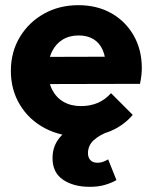

<svg xmlns="http://www.w3.org/2000/svg" viewBox="-20 -517 588 742"><path d="M294 11Q215 11 153.5 -21.5Q92 -54 57 -112Q22 -170 22 -243Q22 -316 56.5 -373.5Q91 -431 150 -464Q209 -497 283 -497Q355 -497 410 -466Q465 -435 496.5 -380Q528 -325 528 -254Q528 -241 526.5 -226.5Q525 -212 521 -193L102 -192V-297L456 -298L390 -254Q389 -296 377 -323.5Q365 -351 341.5 -365.5Q318 -380 284 -380Q248 -380 221.5 -363.5Q195 -347 180.5 -317Q166 -287 166 -244Q166 -201 181.5 -170.5Q197 -140 225.5 -123.5Q254 -107 293 -107Q329 -107 358 -119.5Q387 -132 409 -157L493 -73Q457 -31 406 -10Q355 11 294 11ZM327 205Q264 205 223.5 177.5Q183 150 183 94Q183 42 218 6.5Q253 -29 312 -42L404 -10Q365 4 342.5 24.5Q320 45 320 75Q320 92 329.5 102Q339 112 357 112Q369 112 379 108Q389 104 398 99L430 179Q411 190 385.5 197.5Q360 205 327 205Z"/></svg>

Font: Outfit Thin
Style: Bold
Weight: 700
Version: Version 1.100;gftools[0.9.27]